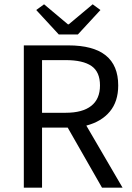

<svg xmlns="http://www.w3.org/2000/svg" viewBox="-20 -865 610 885"><path d="M89.8 0V-655.8H294.9Q524.9 -655.8 524.9 -471.2Q524.9 -397 486.1 -350.6Q447.3 -304.2 377.9 -286.1L544.9 0H450.2L292 -276.9H173.8V0ZM173.8 -345.2H283.2Q360.4 -345.2 400.6 -377Q440.9 -408.7 440.9 -471.2Q440.9 -533.7 401.6 -560.8Q362.3 -587.9 283.2 -587.9H173.8ZM251 -706.1 147 -818.8 183.1 -845.2 293 -752.9H296.9L407.2 -845.2L442.9 -818.8L338.9 -706.1Z"/></svg>

Font: Source Sans Pro
Style: Regular
Weight: 400
Designer: Paul D. Hunt
Foundry: Adobe Systems Incorporated
Version: Version 3.006;hotconv 1.0.111;makeotfexe 2.5.65597